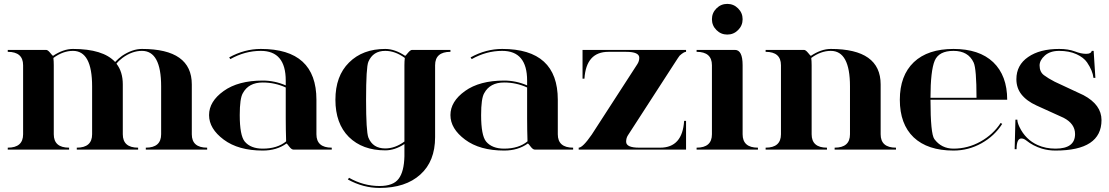

<svg xmlns="http://www.w3.org/2000/svg" viewBox="-20 -762 5650 978"><path d="M253.9 -429.7V-78.1Q253.9 -9.8 332 -9.8V0H19.5V-9.8Q97.7 -9.8 97.7 -78.1V-429.7Q97.7 -498 19.5 -498V-507.8H214.8Q223.6 -507.8 235.8 -492.7Q248 -477.5 250 -477.5Q302.7 -512.7 351.6 -512.7Q504.9 -512.7 566.4 -446.3Q584 -464.8 601.6 -477.5Q654.3 -512.7 703.1 -512.7Q957 -512.7 957 -332V-78.1Q957 -9.8 1035.2 -9.8V0H722.7V-9.8Q800.8 -9.8 800.8 -78.1V-322.3Q800.8 -502.9 703.1 -502.9Q652.3 -502.9 603.5 -466.8Q584 -452.1 573.2 -437.5Q605.5 -396.5 605.5 -332V-78.1Q605.5 -9.8 683.6 -9.8V0H371.1V-9.8Q449.2 -9.8 449.2 -78.1V-322.3Q449.2 -502.9 351.6 -502.9Q300.8 -502.9 252 -466.8Q253.9 -449.2 253.9 -429.7Z M1435.5 -316.4Q1379.9 -341.8 1318.4 -341.8Q1246.1 -341.8 1216.8 -287.1Q1201.2 -260.7 1201.2 -175.8Q1201.2 -72.3 1226.6 -41Q1256.8 -4.9 1318.4 -4.9Q1392.6 -4.9 1437.5 -42Q1435.5 -102.5 1435.5 -158.2ZM1669.9 0H1474.6Q1464.8 0 1453.1 -15.6Q1441.4 -31.2 1439.5 -31.2Q1389.6 4.9 1318.4 4.9Q1194.3 4.9 1119.6 -50.8Q1044.9 -106.4 1044.9 -175.8Q1044.9 -245.1 1119.1 -298.3Q1193.4 -351.6 1318.4 -351.6Q1378.9 -351.6 1435.5 -327.1V-351.6Q1435.5 -502.9 1308.6 -502.9Q1227.5 -502.9 1153.3 -460.9L1147.5 -469.7Q1225.6 -512.7 1308.6 -512.7Q1591.8 -512.7 1591.8 -253.9V-78.1Q1591.8 -9.8 1669.9 -9.8Z M2040 -28.3Q1991.2 3.9 1942.4 3.9Q1826.2 3.9 1756.8 -64.5Q1688.5 -132.8 1688.5 -253.9Q1688.5 -375 1757.8 -443.4Q1827.1 -512.7 1942.4 -512.7Q1991.2 -512.7 2043.9 -477.5Q2045.9 -477.5 2057.6 -492.2Q2070.3 -507.8 2079.1 -507.8H2274.4V-498Q2196.3 -498 2196.3 -429.7V-63.5Q2196.3 59.6 2121.1 127Q2045.9 195.3 1913.1 195.3Q1830.1 195.3 1752 152.3L1757.8 143.6Q1832 185.5 1913.1 185.5Q1983.4 185.5 2010.7 148.4Q2038.1 112.3 2040 34.2ZM1844.7 -253.9Q1844.7 -92.8 1856.4 -61.5Q1878.9 -5.9 1942.4 -5.9Q1992.2 -5.9 2040 -41V-429.7Q2040 -449.2 2042 -466.8Q1993.2 -502.9 1942.4 -502.9Q1879.9 -502.9 1856.4 -447.3Q1844.7 -419.9 1844.7 -253.9Z M2665 -316.4Q2609.4 -341.8 2547.9 -341.8Q2475.6 -341.8 2446.3 -287.1Q2430.7 -260.7 2430.7 -175.8Q2430.7 -72.3 2456.1 -41Q2486.3 -4.9 2547.9 -4.9Q2622.1 -4.9 2667 -42Q2665 -102.5 2665 -158.2ZM2899.4 0H2704.1Q2694.3 0 2682.6 -15.6Q2670.9 -31.2 2668.9 -31.2Q2619.1 4.9 2547.9 4.9Q2423.8 4.9 2349.1 -50.8Q2274.4 -106.4 2274.4 -175.8Q2274.4 -245.1 2348.6 -298.3Q2422.9 -351.6 2547.9 -351.6Q2608.4 -351.6 2665 -327.1V-351.6Q2665 -502.9 2538.1 -502.9Q2457 -502.9 2382.8 -460.9L2377 -469.7Q2455.1 -512.7 2538.1 -512.7Q2821.3 -512.7 2821.3 -253.9V-78.1Q2821.3 -9.8 2899.4 -9.8Z M3342.8 -9.8Q3456.1 -9.8 3464.8 -146.5H3474.6V0H2927.7V-9.8Q2948.2 -9.8 2994.1 -76.2L3226.6 -435.5Q3236.3 -450.7 3236.3 -467.8Q3236.3 -498 3168.9 -498H3079.1Q2965.8 -498 2957 -361.3H2947.3V-507.8H3474.6V-498Q3463.4 -498 3441.9 -478.5Q3439.5 -476.6 3410.6 -431.6L3178.2 -72.3Q3169.4 -58.6 3169.4 -40Q3169.4 -9.8 3235.8 -9.8Z M3629.4 -608.9Q3606.4 -631.8 3606.4 -664.1Q3606.4 -696.3 3629.4 -719.2Q3652.3 -742.2 3684.6 -742.2Q3716.8 -742.2 3739.7 -719.2Q3762.7 -696.3 3762.7 -664.1Q3762.7 -631.8 3739.7 -608.9Q3716.8 -585.9 3684.6 -585.9Q3652.3 -585.9 3629.4 -608.9ZM3528.3 -507.8H3723.6Q3762.7 -507.8 3762.7 -429.7V-78.1Q3762.7 -9.8 3840.8 -9.8V0H3528.3V-9.8Q3606.4 -9.8 3606.4 -78.1V-429.7Q3606.4 -498 3528.3 -498Z M4114.3 -429.7V-78.1Q4114.3 -9.8 4192.4 -9.8V0H3879.9V-9.8Q3958 -9.8 3958 -78.1V-429.7Q3958 -498 3879.9 -498V-507.8H4075.2Q4084 -507.8 4096.2 -492.7Q4108.4 -477.5 4110.4 -477.5Q4163.1 -512.7 4211.9 -512.7Q4465.8 -512.7 4465.8 -332V-78.1Q4465.8 -9.8 4543.9 -9.8V0H4231.4V-9.8Q4309.6 -9.8 4309.6 -78.1V-322.3Q4309.6 -502.9 4211.9 -502.9Q4161.1 -502.9 4112.3 -466.8Q4114.3 -449.2 4114.3 -429.7Z M4836.9 4.9Q4705.1 4.9 4633.8 -62.5Q4563.5 -129.9 4563.5 -253.9Q4563.5 -377 4634.8 -445.3Q4706.1 -512.7 4836.9 -512.7Q4967.8 -512.7 5039.1 -445.3Q5110.4 -377 5110.4 -253.9H4719.7Q4719.7 -81.1 4739.3 -53.7Q4775.4 -4.9 4836.9 -4.9Q4910.2 -4.9 4974.6 -41Q5039.1 -77.1 5077.1 -135.7L5085 -130.9Q5045.9 -69.3 4979.5 -32.2Q4913.1 4.9 4836.9 4.9ZM4719.7 -263.7H4954.1Q4954.1 -412.1 4939.5 -443.4Q4912.1 -502.9 4836.9 -502.9Q4762.7 -502.9 4741.2 -453.1Q4719.7 -401.4 4719.7 -263.7Z M5541 -502.9H5550.8L5559.6 -365.2H5549.8Q5545.9 -401.9 5517.1 -444.3Q5500 -469.2 5462.9 -486.1Q5425.8 -502.9 5375 -502.9Q5329.1 -502.9 5302.2 -479Q5275.4 -455.1 5275.4 -428.7Q5275.4 -395.5 5297.9 -378.9Q5318.4 -363.3 5352.5 -345.7L5499 -277.3Q5590.8 -228.5 5590.8 -150.4Q5590.8 4.9 5356.4 4.9Q5319.8 4.9 5287.1 -4.9Q5242.2 -18.6 5207 -46.9Q5194.8 -56.6 5182.6 -56.6Q5158.2 -56.6 5158.2 -2H5148.4L5152.3 -152.3H5162.1Q5162.1 -137.7 5172.9 -115.2Q5203.6 -51.3 5265.1 -23.4Q5306.2 -4.9 5356.4 -4.9Q5456.1 -4.9 5456.1 -79.1Q5456.1 -131.8 5397.5 -162.1L5259.8 -224.6Q5209 -247.6 5182.1 -282.2Q5157.2 -314.9 5157.2 -358.4Q5157.2 -430.7 5217.3 -471.7Q5276.4 -512.7 5375 -512.7Q5421.9 -512.7 5455.6 -500Q5486.8 -487.8 5512.5 -487.8Q5538.1 -487.8 5541 -502.9Z"/></svg>

Font: spinweradBold
Style: Regular
Weight: 700
Width: 7
Version: Version 0.3 ; ttfautohint (v1.2) -l 8 -r 50 -G 200 -x 14 -D 